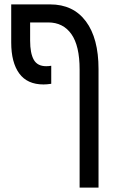

<svg xmlns="http://www.w3.org/2000/svg" viewBox="-20 -612 517 873"><path d="M178 -228Q104 -228 67.5 -278Q31 -328 31 -419V-592H208Q313 -592 370.5 -515Q428 -438 428 -298V241H342V-296Q342 -404 304.5 -457Q267 -510 199 -510H117V-427Q117 -370 133.5 -340.5Q150 -311 190 -311Q196 -311 201.5 -311.5Q207 -312 213 -313V-231Q193 -228 178 -228Z"/></svg>

Font: Noto Sans Hebrew Condensed
Style: Regular
Weight: 400
Width: 3
Designer: Monotype Design Team
Foundry: Monotype Imaging Inc.
Version: Version 2.004; ttfautohint (v1.8.4.7-5d5b)